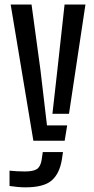

<svg xmlns="http://www.w3.org/2000/svg" viewBox="-20 -620 415 846"><path d="M127 0 27 -600H119L158 -313.5L187 -67.5H276L265 0ZM211 -118.5 233 -313.5 264.5 -600H356.5L284 -118.5ZM91 205.5Q76.5 205.5 57.2 203.8Q38 202 22 199.5V132Q35 133.5 54.2 134.5Q73.5 135.5 89.5 135.5Q126.5 135.5 142.5 125Q158.5 114.5 163.5 84.5L168.5 50H257.5L252.5 84Q242 146 207 175.8Q172 205.5 91 205.5Z"/></svg>

Font: Big Shoulders Stencil Text Medium
Style: Regular
Weight: 500
Designer: Patric King
Foundry: XO Type Co
Version: Version 1.000